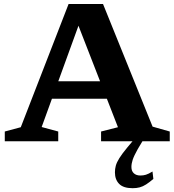

<svg xmlns="http://www.w3.org/2000/svg" viewBox="-20 -724 890 984"><path d="M210 -218V-307.5H569.5V-218ZM762 -75 850 -50V0H498V-50L584.5 -72L370.5 -622H393L193.5 -73L278.5 -50V0H4.5V-50L86.5 -72L331.5 -703.5H508ZM686 40Q666.5 75 660 94.8Q653.5 114.5 653.5 132Q653.5 153 666 164.2Q678.5 175.5 699.5 175.5Q714.5 175.5 727.8 171.5Q741 167.5 761.5 155L766 193Q745.5 210.5 728.8 221.2Q712 232 695.8 236.2Q679.5 240.5 660 240.5Q612.5 240.5 590.8 218.5Q569 196.5 569 159Q569 142 573.5 125.2Q578 108.5 591.5 86.8Q605 65 631.5 33L685 -31H728.5Z"/></svg>

Font: Newsreader 9pt SemiBold
Style: Regular
Weight: 600
Designer: Hugues Gentile
Foundry: Production Type
Version: Version 1.003